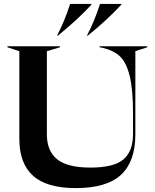

<svg xmlns="http://www.w3.org/2000/svg" viewBox="-20 -949 792 983"><path d="M79 -238V-687L18 -707V-712H287V-707L220 -687V-261Q220 -176 272.5 -133.5Q325 -91 443 -91Q562 -91 611.5 -132.5Q661 -174 661 -263V-369Q661 -493 643.5 -562Q626 -631 593.5 -661Q561 -691 506 -704L490 -707V-712H734V-707L673 -687V-261Q673 -122 599.5 -54Q526 14 368 14Q220 14 149.5 -49Q79 -112 79 -238ZM492 -929H601V-925Q529 -847 430 -767H425Q463 -838 492 -929ZM339 -929H448V-925Q376 -847 277 -767H272Q310 -838 339 -929Z"/></svg>

Font: Nyght Serif Medium
Style: Regular
Weight: 500
Designer: Maksym Kobuzan
Version: Version 0.410